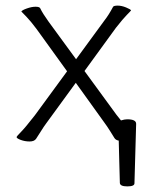

<svg xmlns="http://www.w3.org/2000/svg" viewBox="-20 -498 539 684"><path d="M411 -69Q424 -73 433 -73Q465 -73 465 -57V-56L459 155Q459 166 433.5 166Q408 166 407 154Q406 130 405 80.5Q404 31 403 3Q392 1 387.5 -6.5Q383 -14 372 -31.5Q361 -49 352 -61L250 -203L145 -59Q136 -47 125.5 -30Q115 -13 108.5 -3.5Q102 6 85.5 6Q69 6 54 0.5Q39 -5 39 -10Q41 -14 51 -24Q70 -43 104 -87L219 -244L110 -395Q89 -423 74.5 -438Q60 -453 56 -457Q59 -462 76 -468Q93 -474 106.5 -474Q120 -474 123 -469Q132 -450 153 -421L251 -287L352 -425Q367 -444 383 -474Q386 -478 399.5 -478Q413 -478 429 -471.5Q445 -465 447 -461Q444 -457 431.5 -444.5Q419 -432 393 -399L281 -245L395 -89Q400 -82 411 -69Z"/></svg>

Font: LXGW WenKai Lite Light
Style: Regular
Weight: 300
Designer: LXGW / Fontworks Inc.
Foundry: LXGW / Fontworks Inc.
Version: Version 1.511; March 25, 2025